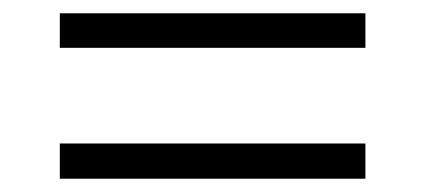

<svg xmlns="http://www.w3.org/2000/svg" viewBox="-20 -497 640 289"><path d="M70 -477H530V-425H70ZM70 -281H530V-228H70Z"/></svg>

Font: Noto Sans Mono UI Light
Style: Regular
Weight: 300
Monospace: yes
Designer: Monotype Design team
Foundry: Monotype Imaging Inc.
Version: Version 1.000